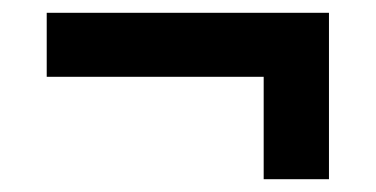

<svg xmlns="http://www.w3.org/2000/svg" viewBox="-20 -455 587 300"><path d="M53 -335V-435H494V-335ZM392 -416H494V-175H392Z"/></svg>

Font: Outfit Thin Medium
Style: Regular
Weight: 500
Version: Version 1.100;gftools[0.9.27]